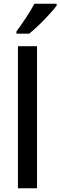

<svg xmlns="http://www.w3.org/2000/svg" viewBox="-20 -1007 323 1027"><path d="M178 0H76V-760H178ZM283 -977Q269 -958 243 -929.5Q217 -901 188 -873Q159 -845 136 -827H68V-839Q92 -871 119 -912Q146 -953 164 -987H283Z"/></svg>

Font: Noto Sans Gurmukhi UI SemiCondensed Medium
Style: Regular
Weight: 500
Width: 4
Designer: Jelle Bosma - Monotype Design Team
Foundry: Monotype Imaging Inc.
Version: Version 2.004; ttfautohint (v1.8.4.7-5d5b)